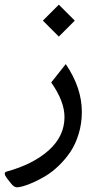

<svg xmlns="http://www.w3.org/2000/svg" viewBox="-20 -529 412 811"><path d="M228.5 -509.3 295.9 -441.9 228.5 -374.5 161.1 -441.9ZM257.8 -258.3Q325.7 -158.2 325.7 -56.6Q325.7 -7.3 312.3 36.6Q298.8 80.6 277.6 112.1Q256.3 143.6 229.2 169.9Q202.1 196.3 174.8 212.9Q147.5 229.5 121.8 241Q96.2 252.4 78.6 257.3Q61 262.2 52.2 262.2Q40 262.2 28.3 248L9.3 224.1Q-8.3 200.2 7.8 195.8Q120.1 165 186.3 105.5Q252.4 45.9 252.4 -34.7Q252.4 -101.1 196.3 -180.7Z"/></svg>

Font: Shl
Style: Regular
Weight: 400
Foundry: Saber Rastikerdar (saber.rastikerdar@gmail.com)
Version: Version 3.4.0